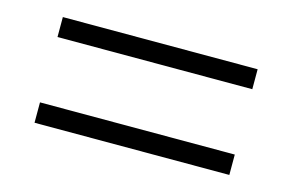

<svg xmlns="http://www.w3.org/2000/svg" viewBox="-47 -571 665 437"><g transform="rotate(15 285.5 -352.5)"><path d="M56 -430V-477H515V-430ZM56 -228V-276H515V-228Z"/></g></svg>

Font: Noto Sans Thai Looped UI Light
Style: Regular
Weight: 300
Designer: Cadson Demak Team
Foundry: Cadson Demak Co., Ltd.
Version: Version 1.000